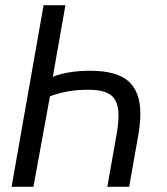

<svg xmlns="http://www.w3.org/2000/svg" viewBox="-20 -718 640 738"><path d="M231.5 -698 183 -423 186 -424Q243 -446 327.5 -446Q428.5 -446 474 -405.5Q519.5 -365 519.5 -280.5Q519.5 -243.5 511 -195.5L476.5 0H392.5L428 -200.5Q435.5 -243.5 435.5 -274Q435.5 -309.5 424.2 -331Q413 -352.5 387.8 -362.8Q362.5 -373 320.5 -373Q276.5 -373 242.8 -367Q209 -361 172 -348L108.5 0H24.5L147.5 -698Z"/></svg>

Font: JuliaMono Light
Style: Italic
Weight: 300
Italic angle: -9°
Monospace: yes
Designer: cormullion
Foundry: corm
Version: Version 0.054; ttfautohint (v1.8.4)